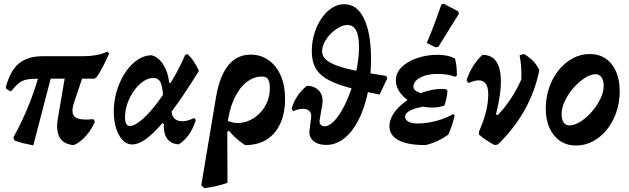

<svg xmlns="http://www.w3.org/2000/svg" viewBox="-20 -758 3331 1016"><path d="M33.4 -275.9 12.3 -288.9 10.8 -295.9Q32.5 -381.8 79 -421.2Q125.5 -460.6 206.2 -460.6H413.4Q457.9 -460.6 490.7 -466.8Q523.6 -473 548.1 -484.9L557.3 -474.2Q539.1 -433.4 524 -404.4Q508.9 -375.4 491.3 -349.6L479.4 -341.7H188Q145.6 -341.7 121.9 -337.1Q98.1 -332.6 80.5 -318.7Q62.9 -304.7 39.4 -275.9ZM156.2 11.2Q131.1 6.5 105.6 0.5Q80.1 -5.6 56.2 -14.8L50.9 -31Q103.6 -126.6 141.2 -224.3Q178.7 -321.9 202.6 -424.5L268.2 -418.5ZM369.2 9.9Q315.8 4.9 295.5 -31.1Q275.2 -67.2 286.4 -132.2L335 -417.4H440L373.1 -219.5Q352.8 -160.5 375.6 -140.1Q398.5 -119.8 474.2 -127.3L482 -115.3Q471.9 -88.9 453.4 -62.6Q434.9 -36.4 412.8 -17.1Q390.6 2.2 369.2 9.9Z M679.4 6.4Q648.7 6.4 625.4 -20.4Q602.1 -47.2 590.5 -92.9Q578.9 -138.7 582.8 -194.7Q587.2 -249.3 605 -298.2Q622.8 -347.2 650.5 -385Q678.1 -422.9 712.3 -444.3Q746.5 -465.7 782.6 -465.7Q819.9 -454.9 844.5 -415.5Q869.2 -376.2 875.6 -319.1L938.2 -319.5L845 -212.3Q843.4 -280.4 833.3 -312.8Q823.2 -345.3 790.4 -345.3Q764.2 -345.3 737.9 -327.2Q711.7 -309.1 689.8 -278.8Q667.9 -248.4 654.7 -211.5Q641.5 -174.7 641.5 -137.1Q641.5 -115 648 -103Q654.6 -91.1 666.6 -91.1Q685.9 -91.1 713.6 -111Q741.4 -130.9 773.2 -166.5Q805 -202 838 -249.5Q871.1 -297 902.8 -352.9Q934.6 -408.8 960.3 -468L972.7 -471.7Q1009.4 -436.8 1032.6 -382.9Q950.1 -249.5 884.9 -163.3Q819.6 -77.1 769.3 -35.4Q719 6.4 679.4 6.4ZM925.8 5.7Q884.6 3.7 864.6 -24Q844.7 -51.7 846.8 -102.9L826.3 -114L894.4 -219.4L889.5 -191.2Q883.7 -156.5 897.6 -137.1Q911.6 -117.7 940.6 -116.4Q969.6 -115.2 1007.7 -133.8L1016 -122.7Q988.3 -33 925.8 5.7Z M1060.8 237.3 1045.1 222.2 1123.4 -245.5Q1135.7 -318.7 1160.2 -368.3Q1184.7 -418 1221.3 -443.4Q1257.9 -468.8 1306.3 -468.8Q1361.1 -468.8 1402 -439.3Q1442.9 -409.8 1465.7 -357.5Q1488.5 -305.2 1488.5 -235.8Q1488.5 -159.3 1463.1 -104Q1437.8 -48.7 1390.6 -19.2Q1343.4 10.2 1276.7 9.7Q1248.4 -8.9 1228.2 -27.4Q1208.1 -45.9 1191.2 -66.3L1131.9 -26.3L1148 -145Q1176.6 -117 1211.3 -109.9Q1246 -102.9 1280.5 -113.4Q1315 -123.8 1343.7 -148.7Q1372.5 -173.6 1390.2 -210.1Q1407.9 -246.6 1407.9 -291.4Q1407.9 -324 1398.4 -338.5Q1388.9 -353 1366.9 -353Q1320.6 -353 1281.2 -320.5Q1241.9 -287.9 1216.4 -229.5Q1190.9 -171.1 1182.6 -93.8L1183.8 209.4Q1151 220.7 1120.8 227.5Q1090.5 234.4 1060.8 237.3Z M1706.2 8.9Q1663.2 8.9 1638.6 -12.1Q1614 -33 1617.5 -65.1L1626.3 -135.6Q1630.4 -168.8 1603.3 -178.8Q1576.2 -188.7 1531.4 -170.2L1523 -183Q1544.5 -255.9 1603.5 -303.7Q1646.6 -303.7 1669.7 -276Q1692.8 -248.3 1685.3 -203.6L1671.5 -123.2Q1669 -108 1676.1 -99Q1683.2 -89.9 1698.5 -89.9Q1721.2 -89.9 1746.5 -115.8Q1771.9 -141.8 1795.5 -185.7Q1819.2 -229.6 1838.1 -284.3Q1856.9 -339 1868.3 -397.2Q1879.7 -455.5 1879.7 -509.4Q1879.7 -568.4 1864.4 -597.1Q1849.1 -625.8 1818.6 -625.8Q1797.3 -625.8 1773.9 -612.8Q1750.5 -599.8 1730.2 -579.3Q1709.9 -558.8 1697.2 -534.3Q1684.5 -509.8 1684.5 -486Q1684.5 -463.9 1701.1 -446.2Q1717.7 -428.5 1756.2 -413.3Q1794.8 -398.2 1860.5 -384.5Q1926.3 -370.8 2024 -356.2L2028.9 -342.1L1988.8 -257.9Q1883.3 -278.1 1813.7 -298Q1744 -317.9 1703.9 -343.2Q1663.7 -368.6 1646.8 -403.2Q1629.9 -437.8 1629.9 -486.1Q1629.9 -535.6 1643.5 -580.7Q1657.1 -625.9 1681.2 -660.7Q1705.2 -695.5 1736.2 -715.7Q1767.1 -735.8 1801.3 -735.8Q1869 -735.8 1906.2 -659.7Q1943.3 -583.5 1943.3 -443.9Q1943.3 -347.4 1925.6 -264.8Q1907.9 -182.3 1876.1 -120.9Q1844.3 -59.5 1800.9 -25.3Q1757.5 8.9 1706.2 8.9Z M2230.8 9.7Q2136.2 9.7 2088.5 -16.3Q2040.8 -42.3 2040.8 -89.6Q2040.8 -120.9 2058.9 -151Q2077.1 -181.2 2107.8 -207.1Q2138.6 -233.1 2177.6 -252.2Q2216.6 -271.4 2258.3 -280.7Q2300.1 -290.1 2339.2 -286.6L2348.1 -277.8Q2346.5 -259.1 2342.8 -239.7Q2339.1 -220.4 2331.6 -199.8Q2292.1 -201.7 2254.8 -198.3Q2217.6 -194.8 2188 -187Q2158.4 -179.2 2141.1 -167.3Q2123.8 -155.3 2123.8 -140.3Q2123.8 -123.4 2141.8 -113.9Q2159.9 -104.4 2191.2 -104.4Q2219.7 -104.4 2252.7 -110.2Q2285.8 -116.1 2318.3 -127.2Q2350.8 -138.4 2378.1 -154L2385.8 -147.3Q2380.5 -122.6 2372.2 -97Q2363.9 -71.4 2351.6 -44.7Q2324.2 -25.5 2292.9 -11.1Q2261.7 3.3 2230.8 9.7ZM2265.9 -188.8Q2228.4 -188.8 2194.1 -200.4Q2159.8 -211.9 2132.9 -232.1Q2105.9 -252.3 2090.3 -278.3Q2074.7 -304.3 2074.7 -333.2Q2074.7 -372.4 2105.3 -402.7Q2135.9 -433 2186.7 -450.5Q2237.5 -468 2296.7 -468Q2322.1 -468 2345.1 -463.3Q2368.2 -458.6 2388 -448.1Q2393.2 -425.9 2395.6 -403.9Q2397.9 -381.8 2397.8 -358.6L2387.9 -351.6Q2350.9 -367 2294.9 -367Q2259.6 -367 2230.7 -358.4Q2201.8 -349.8 2184.7 -334.4Q2167.6 -318.9 2167.6 -299.1Q2167.6 -279.4 2198.7 -267.8Q2229.8 -256.2 2283.7 -254.6L2331.6 -199.8Q2315.4 -193.8 2299.4 -191.3Q2283.3 -188.8 2265.9 -188.8ZM2408.3 -685.2 2299.6 -510.1 2283.9 -507.7 2238.5 -531.1Q2260 -581.3 2279.2 -632.2Q2298.3 -683.1 2315.8 -734.2L2328 -738.4L2405.1 -697.9Z M2597.7 9.5Q2573.9 -2.6 2554.5 -15.5Q2535 -28.5 2514.7 -45.5L2515.3 -63.1Q2662 -166.2 2738.5 -336.5Q2740 -365.8 2738.1 -398.8Q2736.2 -431.8 2729.5 -465.2L2752.8 -472.5Q2783.1 -454.1 2802 -434.1Q2821 -414.1 2833.9 -387.4Q2789.5 -163.4 2614.6 6.5ZM2515.3 -63.1Q2540.1 -119.6 2551.9 -167.8Q2563.6 -216 2563.6 -259.3Q2563.6 -311.4 2537.6 -326.7Q2511.6 -342 2459.9 -318.7L2448.4 -332.6Q2461.7 -373.5 2483.2 -407.8Q2504.8 -442.2 2533.4 -467.9Q2570.7 -467.9 2593.5 -447.1Q2616.2 -426.3 2625 -385.9Q2633.8 -345.4 2628.7 -286.9Q2623.6 -228.3 2604.3 -152.4L2645.3 -139.4Z M3028.5 12Q2979.5 12 2943.5 -12.4Q2907.6 -36.9 2887.8 -80.9Q2868 -124.9 2868 -183.4Q2868 -242.4 2886.2 -294.8Q2904.4 -347.2 2936.5 -387Q2968.5 -426.7 3010.8 -449.4Q3053 -472.1 3100.9 -472.1Q3149.4 -472.1 3185.1 -447.9Q3220.8 -423.7 3240 -379.4Q3259.3 -335.1 3259.3 -275.6Q3259.3 -216.1 3241.4 -164.2Q3223.4 -112.2 3191.6 -72.5Q3159.8 -32.8 3118.1 -10.4Q3076.4 12 3028.5 12ZM2993.1 -94.4Q3020.1 -94.4 3051.5 -114.3Q3082.9 -134.2 3110.8 -165.7Q3138.7 -197.3 3156.6 -233.8Q3174.5 -270.3 3174.5 -303.5Q3174.5 -332.4 3163.3 -348.8Q3152.1 -365.2 3131.8 -365.2Q3105.3 -365.2 3074.1 -345.1Q3043 -324.9 3015 -293.1Q2987.1 -261.4 2969.4 -224.6Q2951.8 -187.8 2951.8 -154Q2951.8 -125.6 2962.5 -110Q2973.2 -94.4 2993.1 -94.4Z"/></svg>

Font: Alegreya
Style: Italic
Weight: 400
Italic angle: -7°
Designer: Juan Pablo del Peral
Foundry: Huerta Tipografica
Version: Version 2.009